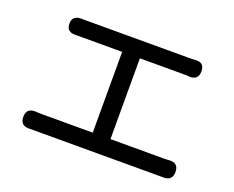

<svg xmlns="http://www.w3.org/2000/svg" viewBox="-88 -658 981 804"><g transform="rotate(20 402.0 -256.0)"><path d="M695 -2Q685 -2 675 -2H404H133Q120 -2 107 -2Q63 1 63 -40Q63 -81 107 -78Q116 -77 133 -77H359V-437H178Q167 -437 155 -437Q111 -434 111 -473Q111 -512 157 -509Q168 -509 178 -509H629Q649 -509 659 -510Q699 -513 699 -473.5Q699 -434 658 -436Q648 -437 629 -437H438V-77H675Q691 -77 699 -78Q741 -81 741 -40Q741 1 695 -2Z"/></g></svg>

Font: GenSenRounded JP R
Style: Regular
Weight: 400
Version: Version 1.501;PS 1;hotconv 16.6.51;makeotf.lib2.5.65220